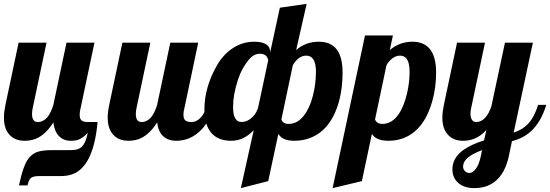

<svg xmlns="http://www.w3.org/2000/svg" viewBox="-28 -720 2836 990"><path d="M127.4 87.4Q145.5 68.4 171.4 61.3Q197.3 54.2 238.8 54.2H316.9Q345.2 54.2 359.4 52.5Q373.5 50.8 385.3 43.5Q398.9 34.7 408.2 16.4Q417.5 -2 424.8 -35.2Q400.4 -9.8 379.4 -1Q370.1 2.9 359.9 4.4Q349.6 5.9 335.9 5.9Q299.8 5.9 276.1 -18.3Q252.4 -42.5 247.1 -88.9Q212.9 -34.2 169.9 -10.7Q139.2 5.9 99.1 5.9Q51.3 5.9 23.4 -22.5Q-7.8 -53.7 -7.8 -113.8Q-7.8 -142.1 0 -179.2L67.9 -500H211.9L140.1 -160.2Q137.2 -145 137.2 -131.8Q137.2 -90.8 167 -90.8Q194.3 -90.8 216.3 -115.7Q233.9 -136.7 247.1 -179.2L314.9 -500H459L387.2 -160.2Q382.8 -145.5 382.8 -127.9Q382.8 -107.4 392.6 -99.1Q402.3 -90.8 423.8 -90.8H475.1Q464.4 28.8 429.2 97.2Q400.4 152.8 356.4 173.8Q326.7 188 284.2 188H214.8H170.9Q152.8 188 141.6 192.1Q130.4 196.3 124.5 206.1Q118.2 215.8 113.8 235.8H69.8Q82.5 176.8 95.7 141.6Q108.9 106.4 127.4 87.4Z M558.6 -22.5Q527.3 -53.7 527.3 -113.8Q527.3 -142.1 535.2 -179.2L603 -500H747.1L675.3 -160.2Q672.4 -145 672.4 -131.8Q672.4 -90.8 702.1 -90.8Q729.5 -90.8 751.5 -115.7Q769 -136.7 782.2 -179.2L850.1 -500H994.1L922.4 -160.2Q918 -145.5 918 -127.9Q918 -107.4 927.7 -99.1Q937.5 -90.8 959 -90.8Q986.8 -90.8 1008.8 -115.7Q1028.3 -137.7 1040 -179.2H1082Q1055.2 -103 1017.1 -58.6Q984.9 -22 944.3 -5.9Q914.6 5.9 881.3 5.9Q838.4 5.9 813 -18.1Q787.6 -42 782.2 -88.9Q748 -34.2 705.1 -10.7Q674.3 5.9 634.3 5.9Q586.4 5.9 558.6 -22.5Z M1280.3 -48.8Q1229 5.9 1164.1 5.9Q1098.6 5.9 1063.5 -32.7Q1025.9 -74.2 1025.9 -154.8Q1025.9 -268.1 1088.9 -379.9Q1121.1 -437 1169.4 -469.7Q1221.2 -504.9 1283.2 -504.9Q1365.2 -504.9 1365.2 -450.2L1415 -680.2L1553.2 -700.2L1499 -461.9Q1547.9 -504.9 1616.2 -504.9Q1738.3 -504.9 1738.3 -347.2Q1738.3 -251.5 1713.4 -175.3Q1685.1 -90.8 1632.8 -45.4Q1572.8 5.9 1488.3 5.9Q1427.7 5.9 1407.2 -29.8L1355 213.9L1213.9 250ZM1277.8 -120.6Q1292 -134.8 1302.2 -162.1L1355 -409.2Q1349.1 -442.9 1311 -442.9Q1279.8 -442.9 1253.7 -410.6Q1227.5 -378.4 1210.4 -339.4Q1198.2 -311 1188.2 -272.2Q1178.2 -233.4 1175.3 -201.7Q1173.8 -183.6 1173.8 -168.5Q1173.8 -132.3 1182.1 -115.7Q1188.5 -102.5 1196 -96.9Q1203.6 -91.3 1219.2 -91.3Q1233.9 -91.3 1249 -98.6Q1264.2 -106 1277.8 -120.6ZM1538.1 -123Q1568.4 -161.1 1585 -225.1Q1601.1 -287.1 1601.1 -350.1Q1601.1 -433.1 1551.3 -433.1Q1510.7 -433.1 1481.9 -383.8L1422.9 -104Q1431.2 -81.1 1460.9 -81.1Q1504.9 -81.1 1538.1 -123Z M1854 -537.1H1998L1981.9 -461.9Q2032.7 -504.9 2098.6 -504.9Q2154.8 -504.9 2185.5 -470.7Q2220.7 -430.7 2220.7 -347.2Q2220.7 -266.6 2200.2 -195.8Q2174.3 -105.5 2125 -55.7Q2064.5 5.9 1974.6 5.9Q1939.9 5.9 1917.5 -4.9Q1900.4 -12.7 1889.6 -29.8L1837.9 213.9L1687 250ZM2026.9 -130.4Q2054.2 -168.9 2070.8 -238.8Q2084 -294.9 2084 -350.1Q2084 -399.4 2065.9 -420.4Q2054.2 -433.1 2033.7 -433.1Q2015.6 -433.1 1997.1 -420.4Q1978.5 -407.7 1964.8 -383.8L1905.8 -104Q1909.2 -94.2 1918.7 -87.6Q1928.2 -81.1 1943.8 -81.1Q1992.2 -81.1 2026.9 -130.4Z M2337.9 225.6Q2322.3 213.4 2313.5 195.1Q2304.7 176.8 2304.7 152.8Q2304.7 96.2 2357.9 55.7Q2397.9 25.9 2467.8 3.9L2480 -49.8Q2450.7 -17.6 2416.5 -4.4Q2390.1 5.9 2359.9 5.9Q2312 5.9 2284.2 -22.5Q2252.9 -53.7 2252.9 -113.8Q2252.9 -142.1 2260.7 -179.2L2328.6 -500H2472.7L2400.9 -160.2Q2397.9 -147.9 2397.9 -134.8Q2397.9 -115.7 2404.3 -104.5Q2411.6 -90.8 2427.7 -90.8Q2454.1 -90.8 2475.1 -114.3Q2493.2 -134.3 2505.9 -172.9L2575.7 -500H2719.7L2620.6 -36.1Q2668 -51.8 2696.3 -83Q2727.1 -116.7 2746.6 -179.2H2788.6Q2761.7 -90.3 2708.5 -42Q2669.4 -6.8 2611.8 7.8L2596.7 80.1Q2577.6 175.8 2520.5 218.8Q2479 250 2416.5 250Q2393.1 250 2372.8 243.9Q2352.5 237.8 2337.9 225.6ZM2425.8 149.9Q2442.4 128.4 2451.7 83L2457.5 54.2Q2412.1 71.3 2389.6 88.9Q2359.9 111.3 2359.9 139.2Q2359.9 152.3 2368.2 161.1Q2377.4 171.9 2393.6 171.9Q2408.7 171.9 2425.8 149.9Z"/></svg>

Font: Pattaya
Style: Regular
Weight: 400
Designer: Pablo Impallari / Thai characters Designed by Thanarat Vachiruckul and Suppakit Chalermlarp
Foundry: Pablo Impallari
Version: Version 2.000